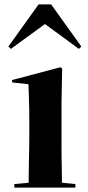

<svg xmlns="http://www.w3.org/2000/svg" viewBox="-20 -859 398 871"><path d="M212 -839 349 -648 338 -637 184 -750 29 -637 18 -648 155 -839ZM259 -392V-238Q259 -217 259 -191Q259 -165 259.5 -137.5Q260 -110 260.5 -82Q261 -54 261 -30L322 -24V-8H45V-24L110 -30Q110 -55 110.5 -82.5Q111 -110 111.5 -137.5Q112 -165 112.5 -191Q113 -217 113 -238V-318Q113 -343 112.5 -363Q112 -383 111.5 -402Q111 -421 110.5 -439Q110 -457 109 -477L35 -485V-496L254 -554L262 -548Z"/></svg>

Font: XinYuGongZhangJiaSongA
Style: Regular
Weight: 900
Designer: XinYuGong
Foundry: Adobe Systems Incorporated
Version: Version 1.00